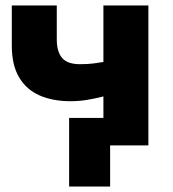

<svg xmlns="http://www.w3.org/2000/svg" viewBox="-20 -530 630 700"><path d="M232 150V-100H438V0H381.5V150ZM357 0V-178.5Q324 -170 295.5 -165.5Q267 -161 237 -161Q172.5 -161 124.5 -182Q76.5 -203 49.8 -247.8Q23 -292.5 23 -364V-510H187V-386Q187 -342 206.2 -319Q225.5 -296 271.5 -296Q299.5 -296 319.2 -298.5Q339 -301 357 -304V-510H521V0Z"/></svg>

Font: Geologica Roman
Style: Bold
Weight: 700
Designer: Sindre Bremnes, Frode Helland
Foundry: Monokrom Skriftforlag AS
Version: Version 1.010;gftools[0.9.28]